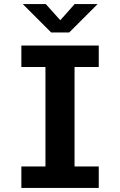

<svg xmlns="http://www.w3.org/2000/svg" viewBox="-20 -924 590 944"><path d="M85 0V-105.5H203.5V-594.5H85V-700H465.5V-594.5H346.5V-105.5H465.5V0ZM92 -904H205L276.5 -824.5L347 -904H460L320.5 -764.5H231.5Z"/></svg>

Font: Trispace SemiCondensed SemiBold
Style: Regular
Weight: 600
Width: 4
Designer: Tyler Finck
Foundry: Etcetera Type Company
Version: Version 1.210; ttfautohint (v1.8.3)